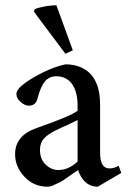

<svg xmlns="http://www.w3.org/2000/svg" viewBox="-20 -693 484 725"><path d="M255 -503 227 -490 108 -649 111 -658Q119 -663 150 -669Q176 -673 189 -673Q191 -673 193 -673ZM438 -40 349 12Q320 12 300 -8Q283 -25 275 -51Q272 -49 259 -40Q245 -30 240 -27Q234 -23 223 -15Q211 -7 205 -4Q198 -1 189 3Q180 8 173 10Q166 12 160 12Q107 12 72 -26Q37 -63 37 -111Q37 -181 117 -209Q249 -255 273 -275V-294Q273 -346 252 -376Q230 -405 193 -405Q166 -405 150 -386Q133 -366 121 -319Q114 -294 89 -294Q73 -294 58 -308Q42 -321 42 -338Q42 -356 75 -380Q101 -399 145 -421Q189 -442 227 -450Q278 -450 312 -423Q358 -385 358 -298V-116Q358 -57 393 -57Q411 -57 428 -67ZM273 -83V-240Q264 -235 249 -228Q233 -220 214 -212Q195 -203 189 -200Q159 -185 145 -169Q131 -153 131 -127Q131 -91 153 -71Q174 -51 200 -51Q239 -51 273 -83Z"/></svg>

Font: Ponomar
Style: Regular
Weight: 400
Version: Version 1.301; ttfautohint (v1.8.4.7-5d5b)